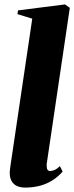

<svg xmlns="http://www.w3.org/2000/svg" viewBox="-20 -837 336 869"><path d="M191 -92.5Q191 -74 195.2 -68.5Q199.5 -63 207 -63Q215.5 -63 227 -67.8Q238.5 -72.5 251 -85L263.5 -60.5Q242.5 -36.5 216.5 -20.2Q190.5 -4 159.8 4Q129 12 93.5 12Q73 12 57.2 5Q41.5 -2 32.8 -17Q24 -32 24 -56Q24 -60.5 25 -68.2Q26 -76 27.2 -85.8Q28.5 -95.5 30 -105L126 -752.5L59 -773L61.5 -790L274.5 -817L296 -801.5Z"/></svg>

Font: Merriweather 144pt Black
Style: Italic
Weight: 900
Italic angle: -7.8°
Version: Version 2.101